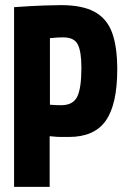

<svg xmlns="http://www.w3.org/2000/svg" viewBox="-20 -730 492 750"><path d="M35 0V-702Q105 -707 151 -708.5Q197 -710 218 -710Q302 -710 350 -683.5Q398 -657 418 -602Q438 -547 438 -459Q438 -323 393.5 -259Q349 -195 249 -195Q232 -195 222.5 -195Q213 -195 202.5 -195.5Q192 -196 174 -198V0ZM175 -581V-321Q187 -320 196.5 -319.5Q206 -319 219 -319Q265 -319 281.5 -352Q298 -385 298 -466Q298 -528 284 -556Q270 -584 227 -584Q217 -584 205.5 -583.5Q194 -583 175 -581Z"/></svg>

Font: Georama Condensed
Style: Bold
Weight: 700
Width: 3
Designer: Jean-Baptiste Levee
Foundry: Production Type
Version: Version 1.000